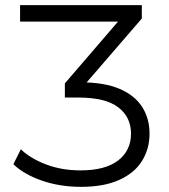

<svg xmlns="http://www.w3.org/2000/svg" viewBox="-20 -720 657 746"><path d="M295 6Q212 6 142 -18.5Q72 -43 32 -82L61 -140Q97 -105 158 -81.5Q219 -58 293 -58Q389 -58 439 -96.5Q489 -135 489 -201Q489 -265 439.5 -303Q390 -341 284 -341H232V-396L466 -668L473 -636H58V-700H531V-648L297 -377L268 -400H295Q385 -400 444 -375Q503 -350 532 -305Q561 -260 561 -201Q561 -142 532 -95Q503 -48 443.5 -21Q384 6 295 6Z"/></svg>

Font: Montserrat Thin
Style: Regular
Weight: 400
Version: Version 9.000